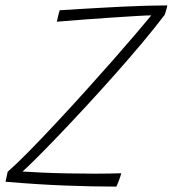

<svg xmlns="http://www.w3.org/2000/svg" viewBox="-32 -685 640 712"><path d="M399.5 7Q311 7 208.2 3Q105.5 -1 -11.5 -11Q-10.5 -15.5 -9 -22.5Q-7.5 -29.5 -6 -36.8Q-4.5 -44 -3.5 -48Q29 -76.5 75 -123.2Q121 -170 174.2 -227Q227.5 -284 281.5 -343.8Q335.5 -403.5 384.5 -459.2Q433.5 -515 471.2 -559.2Q509 -603.5 529 -628Q515 -628 476 -625.8Q437 -623.5 385.2 -620Q333.5 -616.5 278.8 -612.5Q224 -608.5 178.5 -604.5Q179.5 -607.5 180.8 -613.2Q182 -619 183.5 -625.5Q185 -632.5 186.8 -638.2Q188.5 -644 189.5 -647Q228 -649.5 267 -651.8Q306 -654 344.5 -656.2Q383 -658.5 419.8 -660.2Q456.5 -662 489.5 -663Q495 -663.5 515.2 -663.8Q535.5 -664 557.2 -664.5Q579 -665 588.5 -665Q588 -663 587.2 -658.8Q586.5 -654.5 585.5 -652Q583.5 -645.5 582 -640Q580.5 -634.5 579 -630.5Q542 -581.5 493.2 -523.5Q444.5 -465.5 390.5 -404.8Q336.5 -344 283.2 -286.5Q230 -229 183 -180Q136 -131 101.5 -96.8Q67 -62.5 51.5 -49Q79.5 -47 124 -45Q168.5 -43 220.5 -42Q272.5 -41 322 -41Q349.5 -41 374 -41.5Q398.5 -42 417.5 -42.5Q416.5 -37.5 414.5 -31.2Q412.5 -25 410 -18.5Q407.5 -11.5 404.5 -4.2Q401.5 3 399.5 7Z"/></svg>

Font: Grandstander Thin
Style: Italic
Weight: 100
Italic angle: -15°
Designer: Tyler Finck
Foundry: Etcetera Type Co
Version: Version 1.200